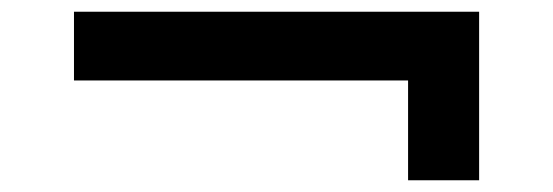

<svg xmlns="http://www.w3.org/2000/svg" viewBox="-20 -424 942 327"><path d="M675 -117V-319L694 -287H106V-404H796V-117Z"/></svg>

Font: Lexend Tera
Style: Regular
Weight: 400
Designer: Bonnie Shaver-Troup, Thomas Jockin
Foundry: Lexend
Version: Version 1.007